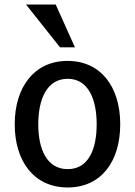

<svg xmlns="http://www.w3.org/2000/svg" viewBox="-20 -813 596 848"><path d="M311 -604H245L95 -793H226ZM511 -264C511 -100 427 15 279 15C131 15 45 -100 45 -264C45 -429 132 -544 278 -544C426 -544 511 -429 511 -264ZM407 -264C407 -373 371 -465 279 -465C186 -465 149 -373 149 -264C149 -154 187 -66 279 -66C371 -66 407 -154 407 -264Z"/></svg>

Font: Repo Medium
Style: Regular
Weight: 500
Designer: Stefan Peev
Foundry: Context Ltd
Version: Version 1.502